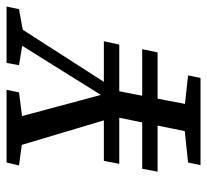

<svg xmlns="http://www.w3.org/2000/svg" viewBox="-43 -589 632 586"><g transform="rotate(-90 273.0 -296.0)"><path d="M42 -131 51 -178H416L406 -131ZM66 -248 75 -295H440L430 -248ZM194 -51H217L336 -38L328 0H62L70 -38ZM163 -540 61 -554 70 -592H292L284 -554L175 -540ZM452 -540 367 -554 374 -592H546L538 -554L461 -540ZM156 0 214 -284H295Q282 -222 274 -179Q266 -136 260 -105.5Q254 -75 249.5 -50.5Q245 -26 240 0ZM268 -220H221L110 -592H199L279 -294H270L456 -592H507Z"/></g></svg>

Font: Lisu Bosa Medium
Style: Italic
Weight: 500
Italic angle: -19°
Designer: David Morse, Annie Olsen, Victor Gaultney, Frank Grießhammer (Latin)
Foundry: SIL International
Version: Version 2.000